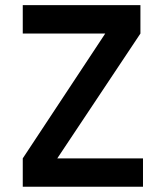

<svg xmlns="http://www.w3.org/2000/svg" viewBox="-20 -713 626 733"><path d="M66.9 0V-108.4L381.8 -585H66.9V-693.4H516.1V-585L198.7 -108.4H525.9V0Z"/></svg>

Font: CaskaydiaCove NF SemiBold
Style: Regular
Weight: 600
Designer: Aaron Bell
Foundry: Saja Typeworks
Version: Version 2111.001; VTT 6.35;Nerd Fonts 3.2.1